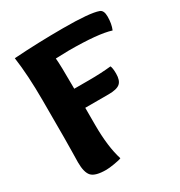

<svg xmlns="http://www.w3.org/2000/svg" viewBox="-160 -777 833 890"><g transform="rotate(-30 256.0 -331.5)"><path d="M207 -561Q210.9 -528.8 210.9 -397H290Q354 -397 408.2 -402.8Q414.1 -390.1 414.1 -360.8Q414.1 -324.2 397 -309.6Q379.9 -294.9 335.9 -294.9H210.9V-203.1Q210.9 -86.9 234.9 -11.2Q226.1 -6.8 197 -2Q168 2.9 151.9 2.9Q94.2 2.9 74.7 -17.6Q55.2 -38.1 55.2 -92.8Q55.2 -108.9 56.2 -148.9Q57.1 -189 57.1 -224.1V-423.8Q57.1 -557.1 43 -657.2Q171.9 -666 306.2 -666Q450.2 -666 493.2 -649.9Q512.2 -643.1 512.2 -609.9Q512.2 -570.8 500 -542Q434.1 -563 276.9 -563Q256.8 -563 207 -561Z"/></g></svg>

Font: Sukar
Style: black
Weight: 900
Designer: Dario Muhafara - Ghiath Alsory
Foundry: Dario Muhafara - Ghiath Alsory
Version: Version 1.00 March 27, 2016, initial release